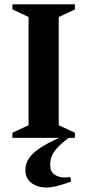

<svg xmlns="http://www.w3.org/2000/svg" viewBox="-20 -632 400 880"><path d="M36.9 0V-23.7L110.9 -58V-554L36.9 -589.3V-612H323.1V-588.3L249.1 -554V-58L323.1 -24V0ZM194.6 227.5Q151.6 227.5 123.9 206.5Q96.3 185.5 96.3 146.9Q96.3 99.5 142.3 62.2Q188.4 25 281.1 -13.1L294.9 0Q257.5 27.6 239.3 49Q221.1 70.4 215.6 88.4Q210 106.4 210 124.8Q210 153.6 229.1 167.6Q248.1 181.6 278.2 181.6Q283.5 181.6 289.4 180.9Q295.4 180.1 301.4 178.6L306.4 199.9Q258.9 217 234.6 222.3Q210.4 227.5 194.6 227.5Z"/></svg>

Font: Ancizar Serif Light
Style: Regular
Weight: 300
Designer: Cesar Puertas, Viviana Monsalve, Julian Moncada, Julian Prieto, Jose Castro, Felipe Aragon, Mariel Hernandez, Sara Alarc
Version: Version 8.100